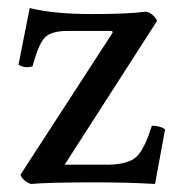

<svg xmlns="http://www.w3.org/2000/svg" viewBox="-20 -454 456 478"><path d="M31 -19 258 -369Q264 -377 255 -377H149Q110 -377 93.5 -362.5Q77 -348 61 -289Q42 -283 26 -293L54 -434Q114 -419 209 -419Q301 -419 342 -425Q350 -425 359.5 -417Q369 -409 371 -402L141 -44H250Q300 -45 320 -64Q340 -83 358 -141Q379 -141 391 -132L366 4Q298 0 219 0Q100 0 57 4Q37 -3 31 -19Z"/></svg>

Font: Darwin Serif Regular ALPHA
Style: Regular
Weight: 400
Designer: Emily de Oliveira Santos
Version: Version 0.1